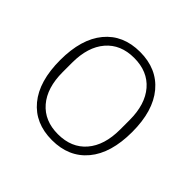

<svg xmlns="http://www.w3.org/2000/svg" viewBox="-137 -665 820 820"><g transform="rotate(45 273.5 -254.5)"><path d="M56 -255Q56 -382 113.5 -451.5Q171 -521 273 -521Q375 -521 433 -451.5Q491 -382 491 -255Q491 -127 433 -57.5Q375 12 273 12Q171 12 113.5 -57.5Q56 -127 56 -255ZM447 -226V-283Q447 -378 401 -431.5Q355 -485 273 -485Q192 -485 146 -431.5Q100 -378 100 -283V-226Q100 -131 146 -77.5Q192 -24 273 -24Q355 -24 401 -77.5Q447 -131 447 -226Z"/></g></svg>

Font: Anuphan ExtraLight
Style: Regular
Weight: 200
Designer: Cadson Demak
Version: Version 3.001